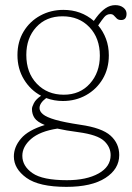

<svg xmlns="http://www.w3.org/2000/svg" viewBox="-20 -491 516 748"><path d="M292.5 -5Q377 7 410.8 37.5Q444.5 68 444.5 113Q444.5 167.5 390.8 202.2Q337 237 238.5 237Q132 237 83 201.8Q34 166.5 34 118.5Q34 81.5 61.8 48.8Q89.5 16 154.5 -4Q125 -16 114.8 -31Q104.5 -46 104.5 -66.5Q104.5 -74.5 112 -89.2Q119.5 -104 140 -118Q99 -139.5 73.5 -181.2Q48 -223 48 -276.5Q48 -328.5 72 -368.2Q96 -408 136.8 -430.2Q177.5 -452.5 227 -452.5Q296 -452.5 345.5 -409.5L356 -424Q373 -446.5 391 -458.8Q409 -471 429 -471Q448.5 -471 460.8 -461.2Q473 -451.5 473 -437.5Q473 -413 452 -413Q441 -413 435 -418.8Q429 -424.5 424 -430.2Q419 -436 410 -436Q396 -436 386.2 -424.5Q376.5 -413 362.5 -392Q382 -369 393 -339.5Q404 -310 404 -275.5Q404 -223.5 380 -183.2Q356 -143 315.2 -120.2Q274.5 -97.5 225 -97.5Q191 -97.5 160 -109Q134 -89.5 134 -70Q134 -57 147.5 -45.8Q161 -34.5 195.2 -24.5Q229.5 -14.5 292.5 -5ZM223.5 -427.5Q160 -427.5 121.2 -385.2Q82.5 -343 82.5 -277Q82.5 -207.5 123.5 -164.8Q164.5 -122 228.5 -122Q291.5 -122 330.2 -165.2Q369 -208.5 369 -274Q369 -342.5 328.5 -385Q288 -427.5 223.5 -427.5ZM67 116Q67 156 106.5 183.5Q146 211 240.5 211Q317 211 364 184.8Q411 158.5 411 113.5Q411 81.5 385.2 57.8Q359.5 34 286 24Q236.5 17.5 203.5 10Q135.5 20.5 101.2 50.2Q67 80 67 116Z"/></svg>

Font: Fraunces 72pt SuperSoft Thin
Style: Regular
Weight: 100
Version: Version 1.000;[b76b70a41]